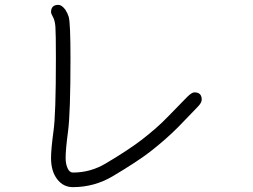

<svg xmlns="http://www.w3.org/2000/svg" viewBox="-20 -652 1040 790"><path d="M280 58Q353 58 416 20Q507 -34 562 -76Q628 -127 670 -171Q683 -184 712 -214Q741 -244 750 -253Q769 -272 780 -272Q810 -272 810 -242Q810 -229 793 -212Q784 -203 754.5 -172Q725 -141 712 -128Q661 -77 598 -28Q545 13 444 73Q368 118 280 118Q240 118 215 85Q190 52 190 -2Q190 -37 200 -112Q210 -179 210 -412Q210 -515 208 -541.5Q206 -568 198 -582Q190 -596 190 -602Q190 -632 220 -632Q234 -632 249 -612Q259 -596 263 -582Q270 -554 270 -412Q270 -187 260 -112Q250 -37 250 -2Q250 22 258 40Q266 58 280 58Z"/></svg>

Font: Pecita
Style: Book
Weight: 400
Width: 7
Version: Version 4.3